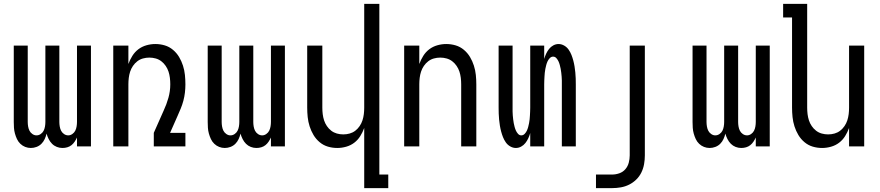

<svg xmlns="http://www.w3.org/2000/svg" viewBox="-20 -755 4540 990"><path d="M139 8Q124 8 110 2.5Q96 -3 85 -13.5Q74 -24 67.5 -38Q61 -52 57 -66.5Q53 -81 52 -96Q51 -111 51 -126V-520H123V-126Q123 -115 125 -103Q127 -91 132 -81Q137 -71 147 -64Q157 -57 168 -57Q180 -57 190 -64Q200 -71 205 -81Q210 -91 212 -103Q214 -115 214 -126V-520H286V-126Q286 -115 288 -103Q290 -91 295 -81Q300 -71 310 -64Q320 -57 332 -57Q343 -57 353 -64Q363 -71 368 -81Q373 -91 375 -103Q377 -115 377 -126V-520H449V0H377V-46Q372 -35 365 -24.5Q358 -14 348.5 -6.5Q339 1 327 4.5Q315 8 302 8Q287 8 273 2.5Q259 -3 248.5 -13.5Q238 -24 231 -38Q224 -52 220 -66Q217 -52 210.5 -38Q204 -24 193.5 -13.5Q183 -3 168.5 2.5Q154 8 139 8Z M564 0V-520H642V-425Q650 -447 662.5 -467Q675 -487 693.5 -501Q712 -515 735 -521.5Q758 -528 781 -528Q806 -528 829.5 -521Q853 -514 872 -498Q891 -482 903.5 -461Q916 -440 923.5 -416.5Q931 -393 933.5 -368.5Q936 -344 936 -320Q936 -299 933.5 -277.5Q931 -256 925.5 -235.5Q920 -215 912 -195.5Q904 -176 895 -156L857 -70H936V0H773V-70L824 -185Q839 -217 848.5 -251Q858 -285 858 -320Q858 -337 856 -353.5Q854 -370 849 -385.5Q844 -401 834.5 -415Q825 -429 812 -439Q799 -449 783 -453.5Q767 -458 750 -458Q733 -458 717 -453.5Q701 -449 688 -439Q675 -429 665.5 -415Q656 -401 651 -385.5Q646 -370 644 -353.5Q642 -337 642 -320V0Z M1139 8Q1124 8 1110 2.5Q1096 -3 1085 -13.5Q1074 -24 1067.5 -38Q1061 -52 1057 -66.5Q1053 -81 1052 -96Q1051 -111 1051 -126V-520H1123V-126Q1123 -115 1125 -103Q1127 -91 1132 -81Q1137 -71 1147 -64Q1157 -57 1168 -57Q1180 -57 1190 -64Q1200 -71 1205 -81Q1210 -91 1212 -103Q1214 -115 1214 -126V-520H1286V-126Q1286 -115 1288 -103Q1290 -91 1295 -81Q1300 -71 1310 -64Q1320 -57 1332 -57Q1343 -57 1353 -64Q1363 -71 1368 -81Q1373 -91 1375 -103Q1377 -115 1377 -126V-520H1449V0H1377V-46Q1372 -35 1365 -24.5Q1358 -14 1348.5 -6.5Q1339 1 1327 4.5Q1315 8 1302 8Q1287 8 1273 2.5Q1259 -3 1248.5 -13.5Q1238 -24 1231 -38Q1224 -52 1220 -66Q1217 -52 1210.5 -38Q1204 -24 1193.5 -13.5Q1183 -3 1168.5 2.5Q1154 8 1139 8Z M1858 215V-95Q1850 -73 1837.5 -53Q1825 -33 1806.5 -19Q1788 -5 1765 1.5Q1742 8 1719 8Q1694 8 1670.5 1Q1647 -6 1628 -22Q1609 -38 1596.5 -59Q1584 -80 1576.5 -103.5Q1569 -127 1566.5 -151.5Q1564 -176 1564 -200V-520H1642V-200Q1642 -183 1644 -166.5Q1646 -150 1651 -134.5Q1656 -119 1665.5 -105Q1675 -91 1688 -81Q1701 -71 1717 -66.5Q1733 -62 1750 -62Q1767 -62 1783 -66.5Q1799 -71 1812 -81Q1825 -91 1834.5 -105Q1844 -119 1849 -134.5Q1854 -150 1856 -166.5Q1858 -183 1858 -200V-735H1936V145H1982V215Z M2064 0V-520H2142V-425Q2150 -447 2162.5 -467Q2175 -487 2193.5 -501Q2212 -515 2235 -521.5Q2258 -528 2281 -528Q2306 -528 2329.5 -521Q2353 -514 2372 -498Q2391 -482 2403.5 -461Q2416 -440 2423.5 -416.5Q2431 -393 2433.5 -368.5Q2436 -344 2436 -320V0H2358V-320Q2358 -337 2356 -353.5Q2354 -370 2349 -385.5Q2344 -401 2334.5 -415Q2325 -429 2312 -439Q2299 -449 2283 -453.5Q2267 -458 2250 -458Q2233 -458 2217 -453.5Q2201 -449 2188 -439Q2175 -429 2165.5 -415Q2156 -401 2151 -385.5Q2146 -370 2144 -353.5Q2142 -337 2142 -320V0Z M2640 8Q2625 8 2611 0Q2597 -8 2588 -21Q2579 -34 2573.5 -48Q2568 -62 2564 -77Q2560 -92 2557.5 -107.5Q2555 -123 2553.5 -138.5Q2552 -154 2551.5 -169.5Q2551 -185 2551 -200V-520H2623V-200Q2623 -190 2623 -180Q2623 -170 2624 -160Q2625 -150 2626 -140Q2627 -130 2629 -120Q2631 -110 2633.5 -100.5Q2636 -91 2640 -82Q2644 -73 2651 -65Q2658 -57 2668 -57Q2678 -57 2685.5 -65Q2693 -73 2697 -82Q2701 -91 2703.5 -100.5Q2706 -110 2708 -120Q2710 -130 2711 -140Q2712 -150 2712.5 -160Q2713 -170 2713.5 -180Q2714 -190 2714 -200V-520H2786V-451Q2790 -465 2796 -478Q2802 -491 2811 -502.5Q2820 -514 2833 -521Q2846 -528 2860 -528Q2875 -528 2889 -520Q2903 -512 2912 -499Q2921 -486 2926.5 -472Q2932 -458 2936 -443Q2940 -428 2942.5 -412.5Q2945 -397 2946.5 -381.5Q2948 -366 2948.5 -350.5Q2949 -335 2949 -320V0H2877V-320Q2877 -330 2877 -340Q2877 -350 2876 -360Q2875 -370 2874 -380Q2873 -390 2871 -400Q2869 -410 2866.5 -419.5Q2864 -429 2860 -438Q2856 -447 2849 -455Q2842 -463 2832 -463Q2822 -463 2814.5 -455Q2807 -447 2803 -438Q2799 -429 2796.5 -419.5Q2794 -410 2792 -400Q2790 -390 2789 -380Q2788 -370 2787.5 -360Q2787 -350 2786.5 -340Q2786 -330 2786 -320V0H2714V-69Q2710 -55 2704 -42Q2698 -29 2689 -17.5Q2680 -6 2667 1Q2654 8 2640 8Z M3053 215V145H3136Q3155 145 3173.5 138.5Q3192 132 3204.5 117.5Q3217 103 3222 84Q3227 65 3227 46V-520H3305V46Q3305 69 3301 91.5Q3297 114 3287 134.5Q3277 155 3260.5 171Q3244 187 3224 197Q3204 207 3181.5 211Q3159 215 3136 215Z M3639 8Q3624 8 3610 2.5Q3596 -3 3585 -13.5Q3574 -24 3567.5 -38Q3561 -52 3557 -66.5Q3553 -81 3552 -96Q3551 -111 3551 -126V-520H3623V-126Q3623 -115 3625 -103Q3627 -91 3632 -81Q3637 -71 3647 -64Q3657 -57 3668 -57Q3680 -57 3690 -64Q3700 -71 3705 -81Q3710 -91 3712 -103Q3714 -115 3714 -126V-520H3786V-126Q3786 -115 3788 -103Q3790 -91 3795 -81Q3800 -71 3810 -64Q3820 -57 3832 -57Q3843 -57 3853 -64Q3863 -71 3868 -81Q3873 -91 3875 -103Q3877 -115 3877 -126V-520H3949V0H3877V-46Q3872 -35 3865 -24.5Q3858 -14 3848.5 -6.5Q3839 1 3827 4.5Q3815 8 3802 8Q3787 8 3773 2.5Q3759 -3 3748.5 -13.5Q3738 -24 3731 -38Q3724 -52 3720 -66Q3717 -52 3710.5 -38Q3704 -24 3693.5 -13.5Q3683 -3 3668.5 2.5Q3654 8 3639 8Z M4219 8Q4194 8 4170.5 1Q4147 -6 4128 -22Q4109 -38 4096.5 -59Q4084 -80 4076.5 -103.5Q4069 -127 4066.5 -151.5Q4064 -176 4064 -200V-665H4018V-735H4142V-200Q4142 -183 4144 -166.5Q4146 -150 4151 -134.5Q4156 -119 4165.5 -105Q4175 -91 4188 -81Q4201 -71 4217 -66.5Q4233 -62 4250 -62Q4267 -62 4283 -66.5Q4299 -71 4312 -81Q4325 -91 4334.5 -105Q4344 -119 4349 -134.5Q4354 -150 4356 -166.5Q4358 -183 4358 -200V-520H4436V0H4358V-95Q4350 -73 4337.5 -53Q4325 -33 4306.5 -19Q4288 -5 4265 1.5Q4242 8 4219 8Z"/></svg>

Font: Iosevka Term Curly
Style: Regular
Weight: 400
Designer: Belleve Invis
Foundry: Belleve Invis
Version: Version 32.3.0